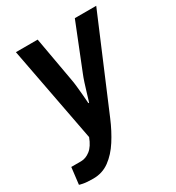

<svg xmlns="http://www.w3.org/2000/svg" viewBox="-178 -631 841 917"><g transform="rotate(-30 242.5 -172.0)"><path d="M68 182Q32 182 12.5 178Q-7 174 -7 173L4 81H58Q84 81 108.5 62Q133 43 149 0L49 -526H169L213 -279Q216 -264 218.5 -241Q221 -218 223 -195.5Q225 -173 226 -157.5Q227 -142 227 -142H231Q231 -142 235.5 -156.5Q240 -171 246.5 -193Q253 -215 260.5 -238Q268 -261 275 -278L374 -526H492L281 -27Q257 30 226.5 77.5Q196 125 157 153.5Q118 182 68 182Z"/></g></svg>

Font: Archivo Narrow
Style: Bold Italic
Weight: 700
Italic angle: -8°
Designer: Hector Gatti
Foundry: Omnibus-Type
Version: Version 3.002